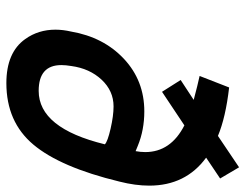

<svg xmlns="http://www.w3.org/2000/svg" viewBox="-106 -674 789 618"><g transform="rotate(90 289.0 -365.5)"><path d="M578 -451Q578 -406 565 -355Q519 -165 446 -78Q373 9 248 9Q149 9 106 -52Q76 -94 76 -149Q76 -173 82 -199Q100 -304 170 -369.5Q240 -435 339 -435Q399 -435 450 -414L467 -407Q470 -423 470 -438Q470 -520 384 -564L276 -492L238 -552L302 -594Q253 -607 225 -613L262 -708Q358 -697 418 -672L519 -740L555 -679L488 -634Q578 -568 578 -451ZM323 -336Q273 -336 237 -297.5Q201 -259 193 -200Q190 -182 190 -168Q190 -95 273 -95Q393 -95 445 -308Q436 -317 394.5 -326.5Q353 -336 323 -336Z"/></g></svg>

Font: Titillium Web
Style: SemiBold Italic
Weight: 600
Italic angle: -13°
Version: Version 1.001;PS 57.000;hotconv 1.0.70;makeotf.lib2.5.55311